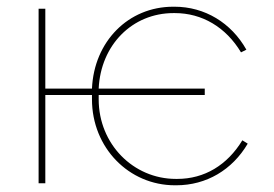

<svg xmlns="http://www.w3.org/2000/svg" viewBox="-20 -546 817 572"><path d="M501 6H505C595 6 672 -40 718 -118L702 -128C657 -54 589 -13 508 -13H504C377 -13 274 -117 274 -250V-263H590V-282H274C280 -412 374 -507 497 -507H501C582 -507 653 -465 698 -390L714 -398C669 -478 590 -526 500 -526H496C362 -526 260 -422 254 -282H115V-520H95V0H115V-263H254V-250C254 -106 364 6 501 6Z"/></svg>

Font: Fixel Display Thin
Style: Regular
Weight: 100
Designer: AlfaBravo + MacPaw
Foundry: Kyrylo Tkachov, Marchela Mozhyna, Serhii Makarenko, Maria Weinstein, Zakhar Kryvoshyya
Version: Version 1.211